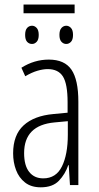

<svg xmlns="http://www.w3.org/2000/svg" viewBox="-20 -798 425 828"><path d="M190.4 -541Q258.3 -541 288.1 -497.6Q317.9 -454.1 317.9 -359.4V0H281.7L276.4 -85.9H274.4Q261.2 -46.9 234.1 -18.6Q207 9.8 155.8 9.8Q114.3 9.8 87.9 -11Q61.5 -31.7 49.1 -64.9Q36.6 -98.1 36.6 -136.7Q36.6 -215.8 81.8 -257.3Q127 -298.8 210.4 -306.2L271.5 -312V-356.9Q271.5 -436 251.5 -468Q231.4 -500 185.5 -500Q166 -500 141.6 -492.9Q117.2 -485.8 88.9 -469.2L72.3 -505.9Q127.9 -541 190.4 -541ZM272.5 -275.4 214.8 -270Q84 -257.8 84 -137.7Q84 -84 106 -56.4Q127.9 -28.8 166.5 -28.8Q221.7 -28.8 247.1 -80.3Q272.5 -131.8 272.5 -217.3ZM301.8 -778.3V-740.7H81.5V-778.3ZM118.2 -687Q129.4 -687 138.2 -677.5Q147 -668 147 -647.5Q147 -627 138.2 -617.7Q129.4 -608.4 118.2 -608.4Q105.5 -608.4 96.9 -617.7Q88.4 -627 88.4 -647.5Q88.4 -668 96.9 -677.5Q105.5 -687 118.2 -687ZM265.6 -687Q277.3 -687 286.1 -677.5Q294.9 -668 294.9 -647.5Q294.9 -627 286.1 -617.7Q277.3 -608.4 265.6 -608.4Q253.9 -608.4 245.1 -617.7Q236.3 -627 236.3 -647.5Q236.3 -668 245.1 -677.5Q253.9 -687 265.6 -687Z"/></svg>

Font: Open Sans Condensed Light
Style: Regular
Weight: 300
Width: 3
Designer: Monotype Design Team
Foundry: Monotype Imaging Inc.
Version: Version 3.003; ttfautohint (v1.8.4)